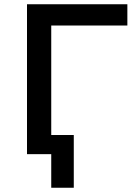

<svg xmlns="http://www.w3.org/2000/svg" viewBox="-20 -725 651 903"><path d="M221 158V0H116V-90H327V158ZM107 0V-705H579V-605H221V0Z"/></svg>

Font: Nunito Sans 6pt SemiBold
Style: Regular
Weight: 600
Version: Version 3.101;gftools[0.9.27]